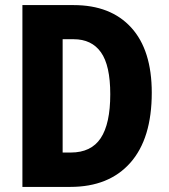

<svg xmlns="http://www.w3.org/2000/svg" viewBox="-20 -734 662 754"><path d="M576 -370Q576 -190 492 -95Q408 0 256 0H68V-714H269Q415 -714 495.5 -625.5Q576 -537 576 -370ZM413 -364Q413 -477 376.5 -528.5Q340 -580 269 -580H226V-135H258Q338 -135 375.5 -191.5Q413 -248 413 -364Z"/></svg>

Font: Noto Sans Ethiopic Condensed ExtraBold
Style: Regular
Weight: 800
Width: 3
Designer: Monotype Design Team
Foundry: Monotype Imaging Inc.
Version: Version 2.102; ttfautohint (v1.8.4.7-5d5b)